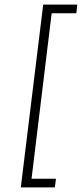

<svg xmlns="http://www.w3.org/2000/svg" viewBox="-20 -770 358 840"><path d="M169 -750H318L314 -712H206L118 12H225L220 50H71Z"/></svg>

Font: Haskoy ExtraLight
Style: Italic
Weight: 200
Designer: Ertekin Erdin
Foundry: Ertekin Erdin
Version: Version 2.000; ttfautohint (v1.8.4.7-5d5b)